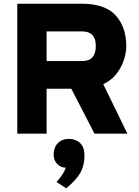

<svg xmlns="http://www.w3.org/2000/svg" viewBox="-20 -720 748 1034"><path d="M73 0V-700H420Q546 -700 603 -637Q660 -574 660 -472Q660 -411 626.5 -351.5Q593 -292 536 -267L666 0H489L364 -242H231V0ZM231 -391H422Q496 -391 496 -472Q496 -551 422 -551H231ZM284 260Q324 217 334 183Q308 183 288.5 163.5Q269 144 269 111Q269 74 291.5 51Q314 28 350 28Q389 28 412 51Q435 74 435 117Q435 171 413 210Q391 249 337 294Z"/></svg>

Font: Overpass Heavy
Style: Regular
Weight: 900
Designer: Delve Withrington, Thomas Jockin
Foundry: Delve Fonts
Version: Version 3.000;DELV;Overpass